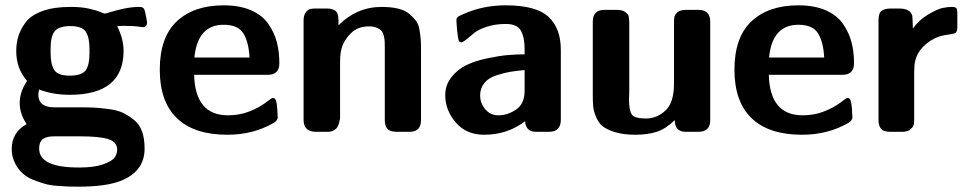

<svg xmlns="http://www.w3.org/2000/svg" viewBox="-20 -495 3631 721"><path d="M24 65Q24 2 80 -29Q54 -68 54 -108Q54 -150 81 -190V-192Q41 -238 41 -303Q41 -332 48.5 -357.5Q56 -383 75.5 -410Q95 -437 138 -453Q181 -469 243 -469H246Q286 -469 314.5 -462.5Q343 -456 356.5 -450Q370 -444 374 -444Q377 -444 396 -450Q415 -456 445 -462.5Q475 -469 503 -469Q517 -469 521 -461.5Q525 -454 530 -425Q531 -417 532 -412Q533 -393 515 -393Q513 -393 504 -394.5Q495 -396 479.5 -397Q464 -398 446 -398L420 -397Q444 -349 444 -304Q444 -139 242 -139Q178 -139 127 -159Q124 -148 124 -140Q124 -92 183 -92H269Q307 -92 330.5 -91Q354 -90 388 -85.5Q422 -81 442.5 -71Q463 -61 483.5 -44.5Q504 -28 513.5 -1Q523 26 523 63Q523 150 431 185Q376 206 274 206Q252 206 237.5 205.5Q223 205 195.5 203Q168 201 147.5 195Q127 189 104 180Q81 171 63.5 154.5Q46 138 36 117Q24 93 24 65ZM127 63Q127 134 275 134H279Q334 134 367.5 122Q401 110 410.5 96.5Q420 83 420 67Q420 38 387 27.5Q354 17 282 17H184Q142 17 132 38Q127 48 127 63ZM170 -296Q170 -254 183.5 -232.5Q197 -211 241 -211Q286 -211 301 -230Q316 -249 316 -296V-312Q316 -355 302 -376Q288 -397 245 -397Q201 -397 185.5 -378Q170 -359 170 -312Z M580 -233Q580 -355 644 -415Q708 -475 820 -475Q880 -475 922.5 -456.5Q965 -438 987.5 -405.5Q1010 -373 1019.5 -337Q1029 -301 1029 -257Q1029 -214 985 -214H709Q713 -62 836 -62Q880 -62 916.5 -76.5Q953 -91 976 -108.5Q999 -126 1003 -127H1007L1012 -125Q1017 -120 1019.5 -102.5Q1022 -85 1022 -70L1023 -55Q1023 -42 1007 -33Q930 11 834 11Q709 11 644.5 -51Q580 -113 580 -233ZM710 -279H917Q914 -337 894 -369.5Q874 -402 820 -402Q722 -402 710 -279Z M1120 -45V-418Q1120 -437 1128 -448Q1136 -459 1144.5 -461Q1153 -463 1165 -463H1205Q1215 -463 1220.5 -462Q1226 -461 1234.5 -457.5Q1243 -454 1247 -444.5Q1251 -435 1251 -420V-400Q1320 -469 1413 -469Q1449 -469 1475.5 -462.5Q1502 -456 1517.5 -442.5Q1533 -429 1542.5 -416.5Q1552 -404 1555.5 -381.5Q1559 -359 1560 -345.5Q1561 -332 1561 -308V-44Q1561 0 1518 0H1471Q1444 0 1434.5 -11.5Q1425 -23 1425 -44V-318Q1425 -333 1424.5 -341Q1424 -349 1421 -361Q1418 -373 1412 -379.5Q1406 -386 1394.5 -391Q1383 -396 1366 -396Q1324 -396 1298 -370.5Q1272 -345 1263 -315Q1257 -293 1257 -261V-53Q1257 -51 1256.5 -47.5Q1256 -44 1253.5 -34.5Q1251 -25 1247 -18Q1243 -11 1233.5 -5.5Q1224 0 1211 0H1167Q1120 0 1120 -45Z M1652 -137Q1652 -176 1675 -205Q1698 -234 1730.5 -250Q1763 -266 1807.5 -275.5Q1852 -285 1884.5 -288Q1917 -291 1950 -291V-312Q1950 -355 1936 -380Q1922 -405 1879 -405Q1840 -405 1808 -394.5Q1776 -384 1760.5 -371Q1745 -358 1731.5 -347Q1718 -336 1712 -336L1708 -337L1704 -340Q1701 -345 1698.5 -364.5Q1696 -384 1695 -400L1694 -417Q1694 -422 1694.5 -424.5Q1695 -427 1698 -430Q1701 -433 1702.5 -434Q1704 -435 1711 -438Q1718 -441 1722 -443Q1794 -475 1879 -475Q1993 -475 2039.5 -432Q2086 -389 2086 -308V-45Q2086 0 2041 0H1993Q1971 0 1961.5 -12Q1952 -24 1952 -40Q1886 11 1798 11Q1731 11 1691.5 -35Q1652 -81 1652 -137ZM1783 -137Q1783 -108 1802 -85Q1821 -62 1852 -62Q1886 -62 1918 -83.5Q1950 -105 1950 -154V-232Q1919 -229 1897 -225.5Q1875 -222 1845 -212.5Q1815 -203 1799 -183.5Q1783 -164 1783 -137Z M2206 -139V-414Q2206 -458 2250 -458Q2250 -458 2296 -458Q2318 -458 2329 -449Q2340 -440 2341 -433.5Q2342 -427 2343 -413V-147Q2343 -143 2342.5 -135Q2342 -127 2342 -123Q2342 -79 2353 -64.5Q2364 -50 2406 -50Q2446 -50 2478.5 -79.5Q2511 -109 2511 -181V-406Q2511 -421 2512 -428.5Q2513 -436 2515 -439Q2517 -442 2524 -449Q2535 -458 2558 -458H2602Q2646 -458 2647 -416V-43Q2647 0 2602 0H2555Q2514 0 2514 -44Q2480 -11 2446 0Q2412 11 2366 11Q2322 11 2290.5 1.5Q2259 -8 2243 -21Q2227 -34 2218 -56.5Q2209 -79 2207.5 -95.5Q2206 -112 2206 -139Z M2738 -233Q2738 -355 2802 -415Q2866 -475 2978 -475Q3038 -475 3080.5 -456.5Q3123 -438 3145.5 -405.5Q3168 -373 3177.5 -337Q3187 -301 3187 -257Q3187 -214 3143 -214H2867Q2871 -62 2994 -62Q3038 -62 3074.5 -76.5Q3111 -91 3134 -108.5Q3157 -126 3161 -127H3165L3170 -125Q3175 -120 3177.5 -102.5Q3180 -85 3180 -70L3181 -55Q3181 -42 3165 -33Q3088 11 2992 11Q2867 11 2802.5 -51Q2738 -113 2738 -233ZM2868 -279H3075Q3072 -337 3052 -369.5Q3032 -402 2978 -402Q2880 -402 2868 -279Z M3279 -43V-418Q3279 -447 3291.5 -455Q3304 -463 3325 -463H3358Q3385 -463 3398 -450Q3405 -442 3406 -434Q3407 -426 3408 -388Q3432 -421 3466 -441Q3500 -461 3519.5 -465Q3539 -469 3554 -469H3555Q3568 -469 3571.5 -464Q3575 -459 3575 -447V-391Q3575 -380 3570 -373Q3564 -368 3543.5 -365.5Q3523 -363 3507 -358Q3473 -346 3448 -321Q3423 -296 3416 -263Q3413 -250 3413 -225V-50Q3413 -29 3410 -22.5Q3407 -16 3395 -6Q3383 0 3367 0H3324Q3297 0 3288 -12Q3279 -24 3279 -43Z"/></svg>

Font: CMU Sans Serif
Style: Bold
Weight: 700
Version: Version 0.7.0